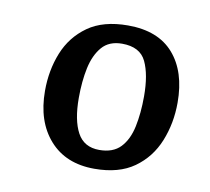

<svg xmlns="http://www.w3.org/2000/svg" viewBox="-53 -799 541 495"><g transform="rotate(10 217.5 -551.5)"><path d="M223 -362Q148 -362 105.5 -410Q63 -458 63 -538Q63 -592 81.5 -638Q100 -684 140 -712.5Q180 -741 245 -741Q324 -741 364.5 -694.5Q405 -648 405 -567Q405 -513 386 -466Q367 -419 327 -390.5Q287 -362 223 -362ZM227 -412Q263 -412 282.5 -432.5Q302 -453 309.5 -488.5Q317 -524 317 -568Q317 -625 301 -658.5Q285 -692 238 -692Q204 -692 185.5 -670.5Q167 -649 159.5 -614Q152 -579 152 -535Q152 -477 169.5 -444.5Q187 -412 227 -412Z"/></g></svg>

Font: Literata 18pt Medium
Style: Italic
Weight: 500
Italic angle: -2°
Designer: Latin by Veronika Burian and Jose Scaglione. Greek by Irene Vlachou. Cyrillic by Vera Evstafieva
Foundry: TypeTogether
Version: Version 3.103;gftools[0.9.29]